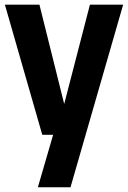

<svg xmlns="http://www.w3.org/2000/svg" viewBox="-22 -566 536 806"><path d="M155.5 0 -1.5 -546.5H143.5L247.5 -129.5L355.5 -546.5H495L274 220H137L201 0Z"/></svg>

Font: Encode Sans Condensed
Style: Bold
Weight: 700
Width: 3
Designer: Multiple Designers
Foundry: Impallari Type
Version: Version 3.000; ttfautohint (v1.8.3) -l 8 -r 50 -G 200 -x 14 